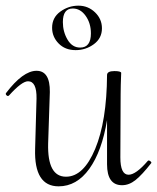

<svg xmlns="http://www.w3.org/2000/svg" viewBox="-32 -645 554 678"><path d="M235 -468Q198 -468 175 -491.5Q152 -515 152 -547Q152 -583 181 -604Q210 -625 245 -625Q279 -625 303.5 -601.5Q328 -578 328 -545Q328 -510 299.5 -489Q271 -468 235 -468ZM225 -615Q190 -615 190 -567Q190 -533 206.5 -505Q223 -477 251 -477Q289 -477 289 -527Q289 -563 270.5 -589Q252 -615 225 -615ZM490 -77Q493 -80 498.5 -76Q504 -72 502 -69Q470 -28 447 -9.5Q424 9 399 9Q346 9 346 -65V-221Q328 -111 283.5 -49Q239 13 175 13Q88 13 92 -119L97 -297Q98 -358 67 -358Q45 -358 0 -308Q-4 -304 -8.5 -308Q-13 -312 -11 -316Q49 -395 97 -395Q145 -395 144 -320L138 -138Q135 -21 201 -21Q263 -21 304 -119Q345 -217 346 -380Q346 -394 372 -394Q394 -394 396 -388Q396 -387 395.5 -375Q395 -363 394.5 -345Q394 -327 394 -312L393 -89Q393 -28 422 -28Q448 -28 490 -77Z"/></svg>

Font: Cormorant Upright Light
Style: Regular
Weight: 300
Designer: Christian Thalmann (Catharsis Fonts)
Foundry: Catharsis Fonts
Version: Version 3.302;PS 003.302;hotconv 1.0.88;makeotf.lib2.5.64775